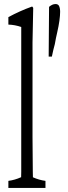

<svg xmlns="http://www.w3.org/2000/svg" viewBox="-20 -845 335 940"><path d="M21 40.5Q52.2 36.6 83.5 22.5Q83.5 22.5 83.5 19Q84 12.2 84 -3.9Q84 -42.5 84 -89.4Q84 -401.9 84 -712.9Q52.7 -723.6 21 -724.6Q21 -747.6 21 -761.2Q78.1 -792 135.7 -812.5Q139.2 -814 142.6 -806.2Q141.1 -726.6 139.2 -636.7Q139.2 -407.2 139.2 -174.8Q139.2 -132.3 140.6 -4.4Q140.6 12.2 141.1 19.5Q141.1 22.9 141.1 22.9Q171.9 36.6 202.6 40.5Q202.6 63 202.6 75.2Q202.6 75.2 21 75.2Q21 63 21 40.5ZM269 -815.9Q274.4 -804.7 274.4 -787.1Q274.4 -769.5 270.8 -743.2Q267.1 -716.8 260.3 -687.5Q253.4 -658.2 248.5 -629.4Q241.2 -603.5 233.9 -567.9Q233.9 -567.9 218.3 -567.9Q219.2 -694.8 220.2 -811.5Q228.5 -818.4 236.1 -821.8Q243.7 -825.2 252 -825.2Q264.2 -825.2 269 -815.9Z"/></svg>

Font: Scarab Serif
Style: Light
Weight: 300
Designer: John Roberts
Foundry: Scarab
Version: 1.0